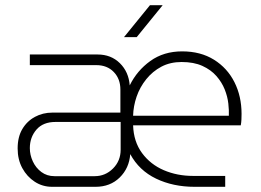

<svg xmlns="http://www.w3.org/2000/svg" viewBox="-20 -720 1006 740"><path d="M181 0Q144 0 114 -19.5Q84 -39 66 -72Q48 -105 48 -148Q48 -192 66 -222.5Q84 -253 114.5 -269.5Q145 -286 182 -286H444V-375Q444 -416 418.5 -442.5Q393 -469 351 -469H95V-510H356Q408 -510 442 -476.5Q476 -443 480 -391Q508 -448 559.5 -485Q611 -522 682 -522Q753 -522 804.5 -490Q856 -458 883.5 -403.5Q911 -349 911 -281Q911 -270 910.5 -259Q910 -248 908 -237H493Q495 -174 527.5 -130Q560 -86 611.5 -64Q663 -42 724 -42H848V0H730Q647 0 581.5 -31.5Q516 -63 482 -126Q478 -72 441.5 -36Q405 0 348 0ZM190 -41H345Q386 -41 415.5 -70.5Q445 -100 445 -143V-250H194Q146 -250 120.5 -220.5Q95 -191 95 -149Q95 -123 106.5 -98Q118 -73 139.5 -57Q161 -41 190 -41ZM493 -274H862Q863 -294 860 -321Q857 -348 846 -375.5Q835 -403 814 -427Q793 -451 760 -466Q727 -481 680 -481Q636 -481 602 -463Q568 -445 543.5 -414.5Q519 -384 506.5 -347.5Q494 -311 493 -274ZM458 -577 558 -700H607L507 -577Z"/></svg>

Font: MuseoModerno Thin ExtraLight
Style: Regular
Weight: 250
Version: Version 1.002